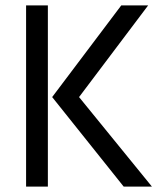

<svg xmlns="http://www.w3.org/2000/svg" viewBox="-20 -694 613 714"><path d="M158 0H77V-674H158ZM545 0H440L174 -333L431 -674H531L274 -333Z"/></svg>

Font: Hind Vadodara
Style: Regular
Weight: 400
Designer: Hitesh Malaviya
Foundry: Indian Type Foundry
Version: Version 0.702;PS 1.0;hotconv 1.0.81;makeotf.lib2.5.63406